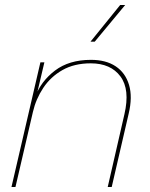

<svg xmlns="http://www.w3.org/2000/svg" viewBox="-20 -750 602 770"><path d="M26 0 142 -500H158L125 -360L121 -361Q144 -424 200.5 -467Q257 -510 345 -510Q405 -510 444 -484Q483 -458 497.5 -409.5Q512 -361 496 -294L428 0H412L479 -292Q502 -391 463 -443.5Q424 -496 344 -496Q278 -496 230.5 -469Q183 -442 153.5 -397.5Q124 -353 112 -301L42 0ZM462 -730H482L360 -583H343Z"/></svg>

Font: Work Sans Thin
Style: Italic
Weight: 250
Italic angle: -13°
Designer: Wei Huang
Foundry: Wei Huang
Version: Version 2.012